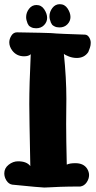

<svg xmlns="http://www.w3.org/2000/svg" viewBox="-23 -885 452 900"><path d="M255.9 -756.4Q242.3 -756.4 233.1 -761.1Q223.8 -765.7 221.2 -769.4Q218.6 -773.1 215.5 -779.3Q208.9 -795.6 208.9 -808.7Q208.9 -829.8 222.5 -847.6Q236.1 -865.4 257.2 -865.4Q280.5 -865.4 293.9 -845Q307.3 -824.6 307.3 -805.2Q307.3 -785.9 293 -771.2Q278.8 -756.4 255.9 -756.4ZM146.5 -752.5Q132.9 -752.5 123.7 -757.2Q114.4 -761.8 111.8 -765.5Q109.2 -769.2 106.1 -775.4Q99.5 -791.6 99.5 -804.8Q99.5 -825.9 113.1 -843.7Q126.8 -861.5 147.8 -861.5Q171.1 -861.5 184.5 -841.1Q197.9 -820.6 197.9 -801.3Q197.9 -782 183.7 -767.3Q169.4 -752.5 146.5 -752.5ZM374 -722.7Q386.7 -722.7 394.5 -710.4Q402.3 -698.2 402.3 -684.6Q402.3 -678.7 401.4 -672.9Q400.4 -667 398.9 -662.6Q397.5 -658.2 396 -654.3Q394.5 -650.4 393.6 -648.4L392.6 -645.5Q392.6 -644.5 390.6 -640.6Q372.1 -613.3 336.9 -613.3Q318.4 -613.3 300.3 -620.1Q282.2 -627 276.4 -632.8Q288.1 -519.5 288.1 -421.9Q288.1 -407.2 287.6 -368.2Q287.1 -329.1 287.1 -303.7Q287.1 -234.4 290 -113.3Q303.7 -120.1 330.1 -120.1Q369.1 -120.1 385.7 -93.8Q394.5 -79.1 394.5 -64.5Q394.5 -46.9 383.3 -30.3Q372.1 -13.7 353.5 -10.7Q296.9 -10.7 259.8 -9.3Q222.7 -7.8 207 -6.8Q191.4 -5.9 184.6 -5.9Q169.9 -5.9 34.2 -19.5Q17.6 -22.5 7.3 -38.6Q-2.9 -54.7 -2.9 -72.3Q-2.9 -96.7 17.6 -112.8Q38.1 -128.9 61.5 -128.9Q102.5 -128.9 119.1 -106.4Q114.3 -343.8 114.3 -397.5Q114.3 -487.3 121.1 -630.9Q111.3 -621.1 89.8 -621.1Q54.7 -621.1 34.2 -648.4Q20.5 -667 20.5 -686.5Q20.5 -702.1 30.3 -717.8Q40 -733.4 56.6 -733.4Q128.9 -732.4 166.5 -731.4Q204.1 -730.5 213.4 -730Q222.7 -729.5 229 -729Q235.4 -728.5 240.7 -728Q246.1 -727.5 279.8 -726.1Q313.5 -724.6 374 -722.7Z"/></svg>

Font: Essays1743
Style: Bold
Weight: 700
Designer: Based on the typeface in a 1743 English translation of the essays of Montaigne.  PostScript/TrueType font designed by Jo
Version: Version 002.100